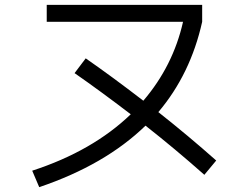

<svg xmlns="http://www.w3.org/2000/svg" viewBox="-20 -740 1040 793"><path d="M173 -650V-720H815V-650Q767 -434 634 -277Q758 -179 873 -77L824 -18Q702 -126 581 -221Q414 -59 142 33L113 -35Q362 -116 520 -268Q393 -365 288 -438L334 -499Q438 -427 572 -324Q695 -468 736 -650Z"/></svg>

Font: M PLUS 1p
Style: Regular
Weight: 400
Version: Version 1.062